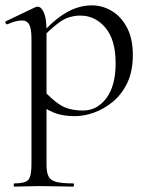

<svg xmlns="http://www.w3.org/2000/svg" viewBox="-22 -419 553 714"><path d="M32 275Q29 275 29 269Q29 263 32 263Q71 263 83 250Q95 237 95 194V-276Q95 -311 87 -327Q79 -343 59 -343Q49 -343 35.5 -339.5Q22 -336 6 -329Q2 -327 -1 -332.5Q-4 -338 0 -340L111 -393Q114 -394 118 -394Q132 -394 141.5 -371.5Q151 -349 151 -305V194Q151 222 158.5 237Q166 252 187.5 257.5Q209 263 251 263Q253 263 253 269Q253 275 251 275Q225 275 192.5 274Q160 273 124 273Q98 273 73.5 274Q49 275 32 275ZM257 13Q219 13 190 4Q161 -5 125 -30L139 -85Q167 -52 200 -30Q233 -8 287 -8Q339 -8 373.5 -54Q408 -100 408 -184Q408 -271 370 -316Q332 -361 277 -361Q233 -361 199.5 -336.5Q166 -312 134 -278L126 -286Q177 -345 224 -372Q271 -399 319 -399Q360 -399 395 -377.5Q430 -356 451 -315Q472 -274 472 -215Q472 -154 451.5 -111Q431 -68 397.5 -40.5Q364 -13 327 0Q290 13 257 13Z"/></svg>

Font: Cormorant Infant Light
Style: Regular
Weight: 400
Version: Version 4.001